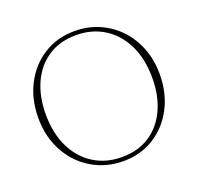

<svg xmlns="http://www.w3.org/2000/svg" viewBox="-121 -812 984 953"><g transform="rotate(-20 370.5 -335.0)"><path d="M365 -680Q435 -680 494.2 -654.5Q553.5 -629 597.8 -582.5Q642 -536 666.5 -473Q691 -410 691 -335.5Q691 -235.5 650.2 -157.5Q609.5 -79.5 538.2 -34.8Q467 10 376 10Q306.5 10 247 -15.5Q187.5 -41 143.2 -87.5Q99 -134 74.5 -197Q50 -260 50 -334.5Q50 -434.5 90.8 -512.5Q131.5 -590.5 202.8 -635.2Q274 -680 365 -680ZM374.5 -11.5Q462 -11.5 523.5 -52.5Q585 -93.5 617.5 -165.5Q650 -237.5 650 -329.5Q650 -431.5 613.5 -505.2Q577 -579 513 -618.8Q449 -658.5 366.5 -658.5Q279.5 -658.5 217.8 -617.5Q156 -576.5 123.5 -504.8Q91 -433 91 -340.5Q91 -238.5 127.5 -164.8Q164 -91 228 -51.2Q292 -11.5 374.5 -11.5Z"/></g></svg>

Font: Newsreader Text ExtraLight
Style: Regular
Weight: 275
Designer: Hugues Gentile
Foundry: Production Type
Version: Version 1.001